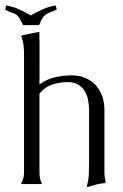

<svg xmlns="http://www.w3.org/2000/svg" viewBox="-34 -721 482 752"><path d="M120.6 -45.4Q120.6 -34.7 122.3 -24.2Q124 -13.7 129.4 -3.9V-1Q127.4 0 126 0H51.8L49.3 -1V-3.9Q55.2 -13.7 57.6 -23.9Q60.1 -34.2 60.1 -45.4V-509.3Q60.1 -526.9 58.1 -544.2Q56.2 -561.5 49.3 -578.1V-579.6L51.8 -582.5L116.2 -595.7H120.1Q121.1 -543.9 120.8 -492.9Q120.6 -441.9 120.6 -390.1Q147.9 -410.6 180.9 -418.2Q213.9 -425.8 247.1 -425.8Q276.9 -425.8 300.8 -415.5Q324.7 -405.3 341.1 -387.2Q357.4 -369.1 366.2 -344.5Q375 -319.8 375 -290.5V-88.9Q375 -68.4 375 -48.1Q375 -27.8 379.9 -7.8L377.4 -3.9Q360.4 -2.9 343.5 1.5Q326.7 5.9 310.1 11.2L306.6 10.7L306.2 7.8Q313 -15.6 314 -40Q314.9 -64.5 314.9 -88.9V-290.5Q314.9 -311 310.8 -330.6Q306.6 -350.1 296.9 -365.5Q287.1 -380.9 271.2 -390.1Q255.4 -399.4 231.4 -399.4Q199.7 -399.4 170.7 -389.9Q141.6 -380.4 120.6 -354.5ZM-12.7 -683.1 -13.7 -684.6 -10.3 -698.2 -10.7 -700.7 -9.8 -699.2Q15.6 -695.8 40.3 -684.6Q64.9 -673.3 86.9 -660.6Q108.4 -673.3 133.5 -684.6Q158.7 -695.8 183.6 -699.2L185.1 -700.7L184.6 -698.2L188 -684.6L187.5 -683.1Q173.3 -676.3 163.8 -673.1Q154.3 -669.9 147 -665Q139.6 -660.2 133.8 -652.1Q127.9 -644 121.6 -627.9Q120.6 -625 119.9 -623.8Q119.1 -622.6 115.2 -622.6H59.1Q56.6 -622.6 55.7 -624.5Q54.7 -626.5 53.7 -627.9Q44.4 -647 38.8 -654.5Q33.2 -662.1 27.1 -665.5Q21 -668.9 12 -671.4Q2.9 -673.8 -12.7 -683.1Z"/></svg>

Font: CAT Linz
Style: Regular
Weight: 400
Designer: Peter Wiegel
Foundry: Peter Wiegel
Version: Version 1.08